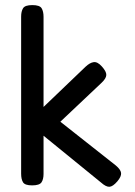

<svg xmlns="http://www.w3.org/2000/svg" viewBox="-20 -718 529 754"><path d="M435 -68Q454 -52 455.5 -38.5Q457 -25 441 -6Q423 15 409.5 15.5Q396 16 377 -1L151 -185V-35Q151 -14 143 -2Q135 10 106 10Q78 10 70.5 -2Q63 -14 63 -36V-653Q63 -673 70.5 -685.5Q78 -698 107 -698Q136 -698 143.5 -685.5Q151 -673 151 -652V-298L316 -456Q333 -472 348 -474Q363 -476 380 -457Q398 -437 397.5 -423.5Q397 -410 379 -393L217 -240Z"/></svg>

Font: Fredoka
Style: Regular
Weight: 400
Designer: Ben Nathan
Foundry: Milena B. Brandão, Ben Nathan
Version: Version 2.001